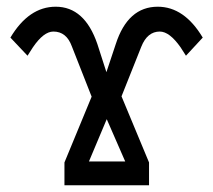

<svg xmlns="http://www.w3.org/2000/svg" viewBox="-20 -552 636 572"><path d="M353 -71 298 -197 245 -71ZM450 -532Q529 -532 584 -440L534 -386L518 -411Q485 -458 456 -458Q419 -458 401 -413L342 -265L424 -68V0H172V-68L253 -264L194 -414Q178 -458 139 -458Q110 -458 78 -411L62 -386L11 -440Q66 -532 146 -532Q232 -532 270 -421L297 -337L325 -421Q361 -532 450 -532Z"/></svg>

Font: Libra Sans
Style: Regular
Weight: 400
Foundry: Context Ltd
Version: Version 1.002